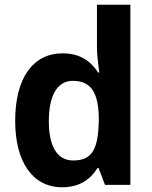

<svg xmlns="http://www.w3.org/2000/svg" viewBox="-20 -780 643 810"><path d="M242 10C308 10 358 -17 391 -71H396L423 0H530V-760H389V-582C389 -552 393 -517 399 -474H394C358 -529 310 -555 244 -555C119 -555 44 -450 44 -271C44 -95 119 10 242 10ZM289 -103C220 -103 186 -164 186 -269C186 -374 220 -439 287 -439C367 -439 397 -386 397 -271C394 -155 372 -103 289 -103Z"/></svg>

Font: Kathrein 75 Bold
Style: Regular
Weight: 700
Designer: Lazydogs Typefoundry, based on Open Sans by Ascender Corporation
Foundry: Lazydogs Typefoundry
Version: Version 1.003;PS 001.003;hotconv 1.0.88;makeotf.lib2.5.64775